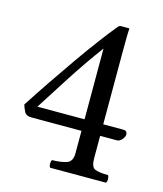

<svg xmlns="http://www.w3.org/2000/svg" viewBox="-96 -682 642 755"><g transform="rotate(15 225.0 -305.0)"><path d="M418 -219Q434 -219 434 -203Q434 -194 424.5 -183Q415 -172 404 -172H336V-80Q336 -45 352.5 -38Q369 -31 406 -31Q410 -25 410 -14Q410 -6 406 0H178Q174 -6 174 -14Q174 -25 178 -31Q211 -31 235.5 -38.5Q260 -46 260 -80V-172H56Q34 -172 26.5 -187.5Q19 -203 16 -214Q51 -268 88.5 -323.5Q126 -379 162.5 -431Q199 -483 231.5 -526.5Q264 -570 288 -599Q291 -603 294.5 -606.5Q298 -610 304 -610H336L338 -608Q337 -602 336.5 -575.5Q336 -549 336 -511V-219ZM260 -507Q208 -437 157.5 -359Q107 -281 68 -219H260Z"/></g></svg>

Font: Ponomar
Style: Regular
Weight: 400
Version: Version 1.301; ttfautohint (v1.8.4.7-5d5b)